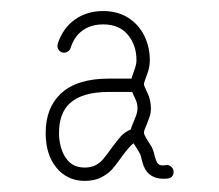

<svg xmlns="http://www.w3.org/2000/svg" viewBox="-20 -714 401 351"><path d="M297.4 -399.9Q297.4 -395 294.7 -391.6Q292 -388.2 287.1 -387.7Q284.2 -387.2 278.8 -387.2Q260.3 -387.2 249.5 -398.9Q245.1 -404.3 242.9 -409.9Q240.7 -415.5 239 -422.6Q237.3 -429.7 236.3 -432.1Q235.4 -434.1 231 -441.4L224.1 -452.1Q216.3 -446.3 202.1 -426.8Q191.9 -412.1 184.6 -404.1Q177.2 -396 164.8 -389.6Q152.3 -383.3 134.8 -383.3Q118.2 -383.3 105 -389.9Q91.8 -396.5 83 -407.7Q63.5 -431.6 63.5 -470.7Q63.5 -516.6 90.8 -542.5Q120.1 -570.3 178.7 -570.3H220.2L226.1 -587.4Q229.5 -596.7 229.5 -604Q229.5 -631.8 213.6 -650.6Q197.8 -669.4 168.5 -669.4Q146.5 -669.4 131.1 -658.4Q115.7 -647.5 108.9 -626Q107.9 -622.6 104.5 -620.1Q101.1 -617.7 97.2 -617.7Q91.8 -617.7 88.4 -621.3Q85 -625 85 -629.9Q85 -632.3 85.4 -633.8Q95.2 -663.1 117.2 -678.5Q139.2 -693.8 168.5 -693.8Q195.3 -693.8 214.6 -681.4Q233.9 -668.9 243.9 -648.4Q253.9 -627.9 253.9 -604Q253.9 -591.8 249.5 -579.6Q247.1 -572.8 245.1 -567.6Q243.2 -562.5 243.2 -560.1Q243.2 -558.1 244.9 -554.4Q246.6 -550.8 249 -545.4Q255.9 -531.7 255.9 -515.6Q255.9 -507.3 253.2 -499.8Q250.5 -492.2 248 -485.8Q246.1 -481.4 244.6 -477.8Q243.2 -474.1 243.2 -471.2Q243.2 -467.8 250.5 -456.1Q257.3 -446.3 258.8 -441.9Q261.2 -437 263.2 -427.2Q264.2 -423.8 265.4 -420.7Q266.6 -417.5 268.1 -415.5Q271 -411.6 277.3 -411.6Q280.3 -412.1 283.2 -412.1Q288.6 -413.1 293 -409.2Q297.4 -405.3 297.4 -399.9ZM102.5 -422.4Q113.8 -407.7 134.8 -407.7Q146.5 -407.7 154.5 -411.9Q162.6 -416 168 -422.4Q173.3 -428.7 182.6 -441.4Q193.8 -457 200.7 -464.6Q207.5 -472.2 219.2 -477.5Q220.2 -481.9 222.2 -486.3Q224.1 -490.7 225.6 -494.6Q228 -500 229.7 -505.6Q231.4 -511.2 231.4 -515.6Q231.4 -525.9 226.6 -534.7L221.7 -545.9H178.7Q129.9 -545.9 107.4 -524.9Q87.9 -506.8 87.9 -470.7Q87.9 -456.1 91.8 -443.4Q95.7 -430.7 102.5 -422.4Z"/></svg>

Font: Velvelyne Light
Style: Regular
Weight: 200
Designer: Manon Van der Borght et Mariel Nils
Foundry: Velvetyne
Version: Version 1.070